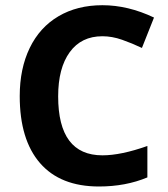

<svg xmlns="http://www.w3.org/2000/svg" viewBox="-20 -692 632 722"><path d="M365.2 -555.7Q285.6 -555.7 242.2 -495.8Q198.7 -436 198.7 -329.6Q198.7 -107.9 365.2 -107.9Q435.1 -107.9 534.2 -143.1V-24.9Q452.6 9.3 352.1 9.3Q207 9.3 130.6 -78.6Q54.2 -166.5 54.2 -330.6Q54.2 -434.1 91.8 -511.7Q129.4 -589.4 200 -630.9Q270.5 -672.4 365.2 -672.4Q461.4 -672.4 559.1 -626L513.7 -511.7Q476.6 -529.3 439 -542.5Q401.4 -555.7 365.2 -555.7Z"/></svg>

Font: Bpm'online Open Sans
Style: Bold
Weight: 700
Foundry: Ascender Corporation
Version: Version 1.10